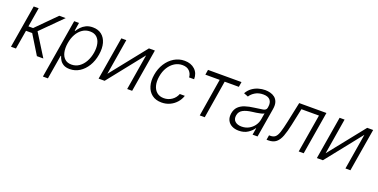

<svg xmlns="http://www.w3.org/2000/svg" viewBox="-20 -1323 4524 2296"><g transform="rotate(20 2242.0 -174.5)"><path d="M38 0 128.9 -545.5H192.1L150.9 -300.1H210.2L454.2 -545.5H535.9L273.1 -283L449.9 0H367.9L220.5 -240.4H141.7L101.2 0Z M518.8 204.5 643.8 -545.5H705.3L688.2 -441.4H696Q710.9 -465.9 735.1 -491.7Q759.2 -517.4 795.1 -535.2Q831 -552.9 881 -552.9Q948.5 -552.9 993.3 -517.6Q1038 -482.2 1055.8 -419Q1073.5 -355.8 1059.7 -271.3Q1045.8 -186.8 1006.9 -123.2Q968 -59.7 911.6 -24.1Q855.1 11.4 788.4 11.4Q739 11.4 708.6 -6.4Q678.3 -24.1 662.3 -50.2Q646.3 -76.3 639.2 -101.2H633.5L582.4 204.5ZM660.9 -272.4Q650.2 -206.7 661.2 -155.5Q672.2 -104.4 704.4 -75.5Q736.5 -46.5 789.1 -46.5Q843.4 -46.5 886.2 -76.5Q929 -106.5 957.2 -157.7Q985.4 -208.8 996.1 -272.4Q1006.4 -335.2 995.7 -385.7Q985.1 -436.1 952.9 -465.7Q920.8 -495.4 865.8 -495.4Q812.5 -495.4 770.2 -466.8Q728 -438.2 699.8 -388Q671.5 -337.7 660.9 -272.4Z M1231.9 -89.8 1595.2 -545.5H1670.8L1579.9 0H1516.7L1592 -455.6L1229.8 0H1153.1L1244 -545.5H1307.2Z M1956 11.4Q1882.1 11.4 1834.2 -25.2Q1786.2 -61.8 1767.2 -125.5Q1748.2 -189.3 1761.7 -270.2Q1775.2 -352.6 1816.1 -416.4Q1856.9 -480.1 1917.1 -516.5Q1977.3 -552.9 2048.7 -552.9Q2130.7 -552.9 2180.6 -506.2Q2230.5 -459.5 2229 -383.5H2165.1Q2162.6 -430.8 2131 -463.1Q2099.4 -495.4 2041.2 -495.4Q1988.3 -495.4 1943.2 -467.2Q1898.1 -438.9 1867 -388.7Q1835.9 -338.4 1825.3 -272.4Q1813.9 -206 1827.4 -155Q1840.9 -104 1875.9 -75.3Q1910.9 -46.5 1964.5 -46.5Q2019.2 -46.5 2063.9 -76.9Q2108.7 -107.2 2128.6 -159.1H2192.5Q2176.5 -109.7 2142.2 -71.2Q2108 -32.7 2060.4 -10.7Q2012.8 11.4 1956 11.4Z M2336.6 -481.2 2346.9 -545.5H2773.1L2762.8 -481.2H2582.4L2503.9 0H2440.3L2518.8 -481.2Z M2938.2 12.4Q2888.8 12.4 2851.2 -6.9Q2813.6 -26.3 2795.3 -63Q2777 -99.8 2785.2 -152.3Q2794.4 -206.3 2826.5 -238.1Q2858.7 -269.9 2908.7 -286.2Q2958.8 -302.6 3021.7 -310Q3091.3 -318.5 3129.4 -325.6Q3167.6 -332.7 3172.9 -363.3L3175.1 -376.1Q3184.3 -431.8 3158 -464Q3131.7 -496.1 3070 -496.1Q3011 -496.1 2967.9 -470Q2924.7 -443.9 2903.8 -409.1L2847.7 -430.8Q2873.2 -475.5 2910.5 -502.3Q2947.8 -529.1 2990.4 -541Q3033 -552.9 3074.6 -552.9Q3105.8 -552.9 3138.3 -544.7Q3170.8 -536.6 3196.6 -516.5Q3222.3 -496.4 3234.6 -460.9Q3246.8 -425.4 3237.6 -370.4L3175.8 0H3112.6L3127.1 -86.3H3123.2Q3100.5 -50.1 3053.4 -18.8Q3006.4 12.4 2938.2 12.4ZM2954.2 -45.5Q3004.6 -45.5 3045.6 -67.6Q3086.6 -89.8 3113.3 -127.1Q3139.9 -164.4 3147 -209.2L3160.2 -288Q3149.5 -279.1 3122.9 -272.5Q3096.2 -266 3065.9 -261.7Q3035.5 -257.5 3013.1 -254.6Q2942.5 -246.1 2899.7 -222.7Q2856.9 -199.2 2848.7 -149.5Q2840.6 -100.1 2870.6 -72.8Q2900.6 -45.5 2954.2 -45.5Z M3290.1 0 3300.1 -59.7H3317.1Q3356.2 -59.7 3378.9 -79.5Q3401.6 -99.4 3418 -149.7Q3434.3 -199.9 3453.5 -290.1L3507.5 -545.5H3854L3763.1 0H3699.6L3780.5 -485.8H3557.5L3511.4 -268.8Q3492.5 -180 3470 -120.2Q3447.4 -60.4 3410.9 -30.2Q3374.3 0 3312.9 0Z M4009.6 -89.8 4372.9 -545.5H4448.5L4357.6 0H4294.4L4369.7 -455.6L4007.5 0H3930.8L4021.7 -545.5H4084.9Z"/></g></svg>

Font: Inter Light  BETA
Style: Italic
Weight: 300
Italic angle: 9.39999°
Designer: Rasmus Andersson
Foundry: rsms
Version: Version 3.011;git-f93a4a705